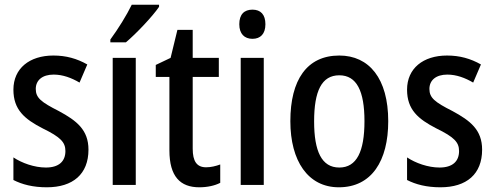

<svg xmlns="http://www.w3.org/2000/svg" viewBox="-20 -786 2103 816"><path d="M356 -150C356 -234 306 -273 230 -314C155 -352 132 -370 132 -408C132 -445 160 -469 208 -469C247 -469 284 -455 318 -435L351 -512C307 -537 261 -550 207 -550C105 -550 37 -495 37 -405C37 -320 84 -280 162 -240C238 -203 258 -181 258 -144C258 -100 230 -74 175 -74C126 -74 73 -93 37 -117V-21C74 -2 120 10 179 10C290 10 356 -46 356 -150Z M656 -757V-766H540C518 -721 484 -666 449 -618V-606H515C559 -643 629 -717 656 -757ZM557 0V-540H459V0Z M856 -75C816 -75 799 -101 799 -154V-459H910V-540H799V-659H734L705 -540L642 -510V-459H700V-147C700 -36 746 10 827 10C861 10 893 3 916 -9V-87C897 -80 876 -75 856 -75Z M1053 -745C1018 -745 997 -725 997 -683C997 -642 1019 -621 1053 -621C1087 -621 1108 -642 1108 -683C1108 -724 1088 -745 1053 -745ZM1101 -540H1003V0H1101Z M1630 -271C1630 -452 1549 -550 1422 -550C1284 -550 1214 -446 1214 -271C1214 -102 1289 10 1420 10C1560 10 1630 -103 1630 -271ZM1315 -270C1315 -399 1347 -466 1422 -466C1496 -466 1529 -399 1529 -271C1529 -142 1496 -74 1422 -74C1347 -74 1315 -143 1315 -270Z M2029 -150C2029 -234 1979 -273 1903 -314C1828 -352 1805 -370 1805 -408C1805 -445 1833 -469 1881 -469C1920 -469 1957 -455 1991 -435L2024 -512C1980 -537 1934 -550 1880 -550C1778 -550 1710 -495 1710 -405C1710 -320 1757 -280 1835 -240C1911 -203 1931 -181 1931 -144C1931 -100 1903 -74 1848 -74C1799 -74 1746 -93 1710 -117V-21C1747 -2 1793 10 1852 10C1963 10 2029 -46 2029 -150Z"/></svg>

Font: Noto Sans Armenian Condensed Medium
Style: Regular
Weight: 500
Width: 3
Designer: Monotype Design Team
Foundry: Monotype Imaging Inc.
Version: Version 2.008